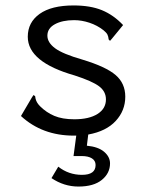

<svg xmlns="http://www.w3.org/2000/svg" viewBox="-20 -488 540 705"><path d="M304 6 299 47Q341 51 362.5 69.5Q384 88 384 112Q384 148 354 172.5Q324 197 268 197Q215 197 169 166L194 124Q232 154 281 154Q331 154 331 118Q331 102 317.5 93.5Q304 85 280 85H250L260 10H251Q135 10 57 -62L97 -130L103 -139L109 -135Q109 -133 110.5 -126Q112 -119 116 -112Q120 -105 127 -98Q150 -75 179.5 -62.5Q209 -50 253 -50Q307 -50 338 -69.5Q369 -89 369 -123Q369 -152 344 -171Q319 -190 254 -211Q82 -260 82 -353Q82 -406 125.5 -437Q169 -468 250 -468Q312 -468 354.5 -450.5Q397 -433 432 -396L391 -346L384 -338L379 -343Q378 -354 374.5 -361Q371 -368 360 -377Q337 -395 308.5 -404.5Q280 -414 252 -414Q209 -414 181.5 -399Q154 -384 154 -357Q154 -332 182 -311Q210 -290 283 -269Q369 -243 404.5 -212.5Q440 -182 440 -133Q440 -82 405 -44Q370 -6 304 6Z"/></svg>

Font: Vazir Code FD
Style: Code-FD
Weight: 400
Foundry: DejaVu fonts team - Redesigned by Saber Rastikerdar
Version: Version 1.1.2